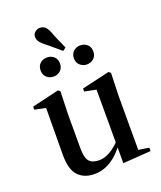

<svg xmlns="http://www.w3.org/2000/svg" viewBox="-150 -906 849 1013"><g transform="rotate(-20 274.5 -399.0)"><path d="M205 13Q147 13 114 -22Q81 -57 81 -138L83 -426L108 -397L21 -415V-432L173 -468L184 -459L180 -330V-141Q180 -86 197.5 -66.5Q215 -47 252 -47Q272 -47 293 -55Q314 -63 335.5 -79Q357 -95 378 -118L383 -90H375Q356 -62 330 -38.5Q304 -15 272.5 -1Q241 13 205 13ZM366 11V-86V-89V-402L301 -415V-432L457 -468L468 -459L464 -330V-28L523 -19V0ZM178 -544Q155 -544 139 -558.5Q123 -573 123 -597Q123 -623 139 -637Q155 -651 178 -651Q200 -651 216 -637Q232 -623 232 -597Q232 -573 216 -558.5Q200 -544 178 -544ZM271 -654 207 -708Q188 -722 177 -732.5Q166 -743 161 -752.5Q156 -762 156 -774Q156 -791 169 -801Q182 -811 195 -811Q214 -811 227 -798.5Q240 -786 253 -747L288 -667ZM364 -544Q343 -544 326.5 -558.5Q310 -573 310 -597Q310 -623 326.5 -637Q343 -651 364 -651Q387 -651 403 -637Q419 -623 419 -597Q419 -573 403 -558.5Q387 -544 364 -544Z"/></g></svg>

Font: Source Serif 4 60pt SemiBold
Style: Regular
Weight: 600
Version: Version 4.004;hotconv 1.0.116;makeotfexe 2.5.65601